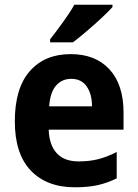

<svg xmlns="http://www.w3.org/2000/svg" viewBox="-20 -786 586 816"><path d="M280 -556Q386 -556 445.5 -491Q505 -426 505 -308V-235H187Q189 -170 221 -135Q253 -100 314 -100Q360 -100 397.5 -109.5Q435 -119 476 -140V-28Q438 -9 396.5 0.5Q355 10 298 10Q179 10 111 -61Q43 -132 43 -270Q43 -411 106.5 -483.5Q170 -556 280 -556ZM283 -451Q243 -451 218 -422Q193 -393 189 -334H371Q371 -386 348.5 -418.5Q326 -451 283 -451ZM458 -756Q441 -737 411 -709Q381 -681 348 -653Q315 -625 290 -606H193V-619Q218 -651 247.5 -691.5Q277 -732 296 -766H458Z"/></svg>

Font: Noto Sans Khmer UI SemiCondensed
Style: Bold
Weight: 700
Width: 4
Designer: Danh Hong and the Monotype Design Team
Foundry: Monotype Imaging Inc.
Version: Version 2.002; ttfautohint (v1.8.4.7-5d5b)